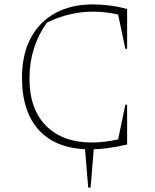

<svg xmlns="http://www.w3.org/2000/svg" viewBox="-20 -673 706 873"><path d="M391 6Q240 6 160 -78Q80 -162 80 -321Q80 -424 119 -498.5Q158 -573 230.5 -613Q303 -653 403 -653Q438 -653 478 -648Q518 -643 558 -632V-451H550L517 -607Q460 -620 405 -620Q294 -620 193 -570Q114 -459 114 -316Q114 -177 189.5 -101Q265 -25 397 -25Q425 -25 455 -28.5Q485 -32 517 -39L550 -197H558V-16Q466 6 391 6ZM381 180 365 -15H408L392 180Z"/></svg>

Font: Piazzolla SC Thin
Style: Regular
Weight: 100
Designer: Juan Pablo del Peral
Foundry: Huerta Tipografica
Version: Version 1.330